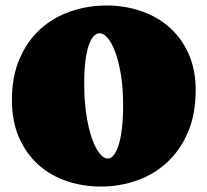

<svg xmlns="http://www.w3.org/2000/svg" viewBox="-20 -667 755 699"><path d="M692.4 -338.9Q692.4 -250.5 663.8 -184.6Q635.3 -118.7 587.4 -75Q539.6 -31.2 477.3 -9.5Q415 12.2 347.7 12.2Q282.2 12.2 223.4 -7.6Q164.6 -27.3 120.1 -66.9Q75.7 -106.4 49.6 -165.5Q23.4 -224.6 23.4 -303.2Q23.4 -389.6 51.8 -454.3Q80.1 -519 127.7 -561.8Q175.3 -604.5 237.5 -625.7Q299.8 -647 367.7 -647Q432.6 -647 491.5 -627.4Q550.3 -607.9 595 -569.1Q639.6 -530.3 666 -472.7Q692.4 -415 692.4 -338.9ZM286.6 -363.8Q286.6 -299.8 294.4 -249.3Q302.2 -198.7 314.7 -163.1Q327.1 -127.4 342.3 -108.6Q357.4 -89.8 372.6 -89.8Q383.3 -89.8 393.3 -101.3Q403.3 -112.8 411.1 -136.5Q418.9 -160.2 423.6 -197Q428.2 -233.9 428.2 -285.2Q428.2 -345.2 420.4 -393.6Q412.6 -441.9 400.1 -475.8Q387.7 -509.8 372.6 -527.8Q357.4 -545.9 342.3 -545.9Q331.1 -545.9 321 -535.2Q311 -524.4 303.2 -502.2Q295.4 -480 291 -445.6Q286.6 -411.1 286.6 -363.8Z"/></svg>

Font: Corben
Style: Bold
Weight: 700
Designer: vernon adams
Foundry: vernon adams
Version: Version 1.101; ttfautohint (v1.6)